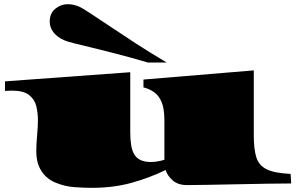

<svg xmlns="http://www.w3.org/2000/svg" viewBox="-20 -880 1424 922"><path d="M420.9 22Q383.8 22 338.1 18.8Q292.5 15.6 249 -2Q221.7 -12.7 200.2 -32.7Q179.2 -52.7 166.7 -82Q154.3 -111.3 154.3 -154.3Q154.3 -187.5 158.2 -229.7Q162.1 -272 162.1 -303.7Q162.1 -337.4 154.3 -369.9Q146.5 -402.3 119.9 -423.6Q93.3 -444.8 36.6 -444.8Q21.5 -444.8 3.9 -443.4V-489.3L605.5 -533.2V-246.6Q605.5 -210 609.9 -182.9Q614.3 -155.8 625 -138.2Q647 -102.1 703.1 -102.1Q735.8 -102.1 769.5 -112.8V-301.3Q769.5 -358.4 755.9 -390.4Q742.2 -422.4 719.2 -438Q696.3 -453.6 668.9 -460.4V-498L1198.7 -542V-228.5Q1198.7 -164.6 1210.7 -125.2Q1222.7 -85.9 1260.5 -67.1Q1298.3 -48.3 1375.5 -44.9L1378.4 1Q1327.1 1 1262.2 2.2Q1197.3 3.4 1116.2 4.9Q1035.2 6.3 976.1 7.6Q917 8.8 877.9 8.8Q835 8.8 809.3 -13.7Q783.7 -36.1 775.4 -63.5Q694.3 -24.4 608.6 -1.2Q522.9 22 420.9 22ZM690.4 -579.6Q606.4 -604.5 538.8 -621.8Q471.2 -639.2 420.9 -651.4Q370.6 -663.6 337.6 -671.6Q304.7 -679.7 290 -686Q256.3 -700.2 237.5 -723.9Q218.8 -747.6 218.8 -775.9Q218.8 -816.4 245.8 -838.1Q272.9 -859.9 304.7 -859.9Q333 -859.9 360.8 -847.7Q376.5 -840.8 415.8 -814.7Q455.1 -788.6 510.3 -752Q572.3 -710.4 635 -669.7Q697.8 -628.9 780.8 -579.6Z"/></svg>

Font: Asset
Style: Regular
Weight: 400
Version: Version 1.003; ttfautohint (v1.8.4.7-5d5b)